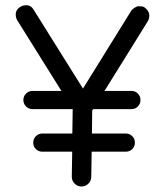

<svg xmlns="http://www.w3.org/2000/svg" viewBox="-20 -692 621 722"><path d="M139.2 -189.9H252L253.4 -281.7H102.1Q87.9 -281.7 77.9 -291.7Q67.9 -301.8 67.9 -315.9Q67.9 -330.1 77.9 -340.1Q87.9 -350.1 102.1 -350.1H210.9L44.9 -615.7Q39.1 -625.5 39.1 -637.7Q39.1 -652.3 51 -662.4Q63 -672.4 78.6 -672.4Q96.7 -672.4 106.9 -654.8L292 -358.9L473.1 -650.9Q476.1 -656.2 485.1 -662.4Q494.1 -668.5 501 -668.5Q512.2 -668.5 517.8 -667Q523.4 -665.5 531.2 -657.2Q541.5 -646.5 541.5 -633.8Q541.5 -621.6 535.6 -611.8L373 -350.1H474.1Q488.8 -350.1 498.5 -340.1Q508.3 -330.1 508.3 -315.9Q508.3 -301.8 498.5 -291.7Q488.8 -281.7 474.1 -281.7H330.1L326.7 -275.9L325.7 -189.9H453.1Q467.3 -189.9 477.3 -179.9Q487.3 -169.9 487.3 -155.8Q487.3 -141.1 477.3 -131.3Q467.3 -121.6 453.1 -121.6H324.7L323.2 -27.3Q323.2 -12.2 312.5 -1.5Q301.8 9.3 286.6 9.3Q271.5 9.3 260.7 -1.5Q250 -12.2 250 -27.3V-28.3L251.5 -121.6H139.2Q125 -121.6 115 -131.3Q105 -141.1 105 -155.8Q105 -169.9 115 -179.9Q125 -189.9 139.2 -189.9Z"/></svg>

Font: Manjari
Style: Regular
Weight: 400
Designer: Santhosh Thottingal <santhosh.thottingal@gmail.com>
Foundry: SMC
Version: Version 2.000